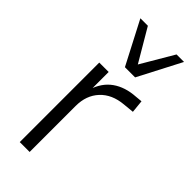

<svg xmlns="http://www.w3.org/2000/svg" viewBox="-247 -810 852 852"><g transform="rotate(45 179.0 -383.5)"><path d="M84 0V-499H143V-384H138Q156 -442 199 -472.5Q242 -503 306 -507L338 -510L344 -450L293 -445Q224 -439 185 -397Q146 -355 146 -289V0ZM179 -565 74 -767H121L211 -614L301 -767H348L243 -565Z"/></g></svg>

Font: Nunitoga
Style: Light
Weight: 300
Designer: Vernon Adams
Foundry: Vernon Adams
Version: Version 1.0